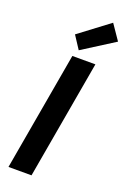

<svg xmlns="http://www.w3.org/2000/svg" viewBox="-182 -1037 731 1096"><g transform="rotate(20 183.5 -489.0)"><path d="M24 0 150 -720H290L164 0ZM173 -763 122 -841 304 -978 367 -886Z"/></g></svg>

Font: DM Sans 10pt ExtraBold
Style: Italic
Weight: 800
Italic angle: -10°
Version: Version 4.004;gftools[0.9.30]